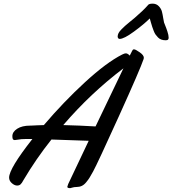

<svg xmlns="http://www.w3.org/2000/svg" viewBox="-20 -986 933 1039"><path d="M757.3 -667Q739.3 -612.8 623.8 -357.9Q508.3 -103 483.9 -58.1Q471.7 -36.1 464.8 -24.9Q458 -13.7 446.5 0.2Q435.1 14.2 422.4 20Q409.7 25.9 394 25.9Q381.3 25.9 371.6 29.1Q361.8 32.2 359.9 32.2Q344.2 32.2 344.2 24.9Q344.2 23.4 349.1 9.8Q352.5 2.4 460 -224.1Q345.2 -228.5 258.3 -231Q174.8 -126 106.9 -11.2Q98.6 4.9 91.3 11.5Q84 18.1 72.8 18.1Q58.6 18.1 43.9 5.1Q29.3 -7.8 29.3 -24.9Q29.3 -73.7 155.3 -233.9Q106.9 -233.9 96.2 -232.9Q88.4 -232.4 76.4 -230.2Q64.5 -228 60.1 -228Q53.2 -228 50 -232.4Q46.9 -236.8 46.9 -249Q46.9 -272.5 73 -289.3Q99.1 -306.2 143.1 -306.2Q146.5 -306.2 155.5 -306.6Q164.6 -307.1 181.4 -307.9Q198.2 -308.6 217.3 -309.1Q323.7 -434.1 439.9 -541Q556.2 -647.9 641.1 -690.9Q654.8 -697.8 661.1 -697.3Q670.9 -697.3 682.1 -685.1Q684.1 -689.5 686.5 -693.8Q689 -698.2 690.2 -700.9Q691.4 -703.6 692.9 -706.5Q694.3 -709.5 695.3 -710.9Q696.3 -712.4 697 -713.9Q697.8 -715.3 698.5 -716.1Q699.2 -716.8 700 -717.5Q700.7 -718.3 701.7 -718.5Q702.6 -718.8 703.6 -718.8Q704.6 -718.8 706.1 -718.8Q713.4 -718.8 735.8 -703.1Q758.3 -687.5 758.3 -673.8Q758.3 -669.4 757.3 -667ZM647.9 -616.2Q469.7 -481 322.3 -309.1Q408.7 -307.1 497.1 -301.8Q585.9 -488.8 647.9 -616.2ZM876.5 -768.1Q863.8 -768.1 853.3 -771.7Q842.8 -775.4 835.2 -783.2Q827.6 -791 822 -798.8Q816.4 -806.6 811.5 -819.6Q806.6 -832.5 803.7 -841.1Q800.8 -849.6 796.6 -864.5Q792.5 -879.4 790.5 -886.2Q759.3 -855 705.1 -815.2Q650.9 -775.4 627.4 -775.4Q622.1 -775.4 619.4 -779.5Q616.7 -783.7 616.7 -788.1Q616.7 -796.9 621.3 -806.4Q626 -815.9 637.5 -827.4Q648.9 -838.9 657 -846.2Q665 -853.5 683.1 -868.2Q701.2 -882.8 707.5 -888.2Q754.9 -928.7 778.8 -956.1Q784.2 -966.3 805.7 -966.3Q826.2 -966.3 839.4 -952.4Q852.5 -938.5 856.4 -922.6Q860.4 -906.7 863.3 -887.5Q866.2 -868.2 867.7 -864.3Q868.7 -862.3 873 -850.8Q877.4 -839.4 879.9 -833Q882.3 -826.7 885.7 -816.2Q889.2 -805.7 890.9 -797.4Q892.6 -789.1 892.6 -782.2Q892.6 -774.4 888.9 -771.2Q885.3 -768.1 876.5 -768.1Z"/></svg>

Font: Yellowtail
Style: Regular
Weight: 400
Designer: Astigmatic (AOETI)
Foundry: Astigmatic (AOETI)
Version: Version 1.000